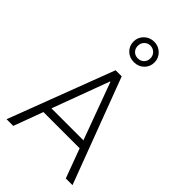

<svg xmlns="http://www.w3.org/2000/svg" viewBox="-268 -1005 1099 1099"><g transform="rotate(45 281.0 -456.0)"><path d="M493.2 0 427.2 -178.2H133.8L67.9 0H13.7L256.8 -639.6H306.2L547.4 0ZM279.8 -571.8 151.4 -225.6H410.2L282.7 -571.8ZM349.6 -828.4Q349.6 -851.1 334.5 -865.7Q319.3 -880.4 298.1 -880.4Q276.9 -880.4 262.2 -865.5Q247.6 -850.6 247.6 -828.4Q247.6 -806.2 262 -791.7Q276.4 -777.3 298.3 -777.3Q320.3 -777.3 335 -791.5Q349.6 -805.7 349.6 -828.4ZM297.9 -746.1Q261.2 -746.1 237.1 -769.8Q212.9 -793.5 212.9 -828.4Q212.9 -863.3 237.8 -887.5Q262.7 -911.6 297.9 -911.6Q333 -911.6 357.9 -887.5Q382.8 -863.3 382.8 -828.4Q382.8 -793.5 358.6 -769.8Q334.5 -746.1 297.9 -746.1Z"/></g></svg>

Font: Yantramanav Light
Style: Regular
Weight: 300
Version: Version 1.001;PS 1.0;hotconv 1.0.72;makeotf.lib2.5.5900; ttf